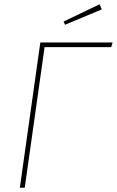

<svg xmlns="http://www.w3.org/2000/svg" viewBox="-20 -880 548 900"><path d="M508 -681 501 -659H189L96 0H73L169 -681ZM447 -860 457 -836 285 -764 278 -779Z"/></svg>

Font: Fira Sans Condensed Thin
Style: Italic
Weight: 250
Width: 3
Italic angle: -8°
Designer: Carrois Corporate & Edenspiekermann AG
Foundry: Carrois Corporate GbR & Edenspiekermann AG
Version: Version 4.203